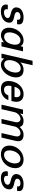

<svg xmlns="http://www.w3.org/2000/svg" viewBox="1822 -2584 776 4461"><g transform="rotate(90 2210.5 -354.0)"><path d="M91 -147C87 -132 86 -117 86 -105C86 -20 152 14 245 14C368 14 508 -46 508 -184C508 -263 433 -282 365 -296C321 -305 259 -320 260 -365C260 -417 312 -441 366 -441C411 -441 440 -426 440 -388C440 -381 439 -372 437 -362H542C546 -379 548 -394 548 -407C548 -488 477 -513 382 -513C268 -513 152 -462 152 -340C152 -258 235 -230 303 -214C354 -202 400 -188 400 -144C400 -89 327 -58 272 -58C221 -58 194 -77 194 -118C194 -127 195 -136 197 -147Z M624 -177C624 -67 683 13 804 13C866 13 932 -30 966 -60L953 0H1058L1173 -500H1068L1054 -441C1033 -482 995 -513 922 -513C745 -513 624 -334 624 -177ZM732 -185C732 -287 800 -441 912 -441C985 -441 1019 -395 1019 -317C1019 -213 958 -62 836 -62C760 -62 732 -120 732 -185Z M1226 0H1329L1344 -64C1370 -26 1413 13 1480 13C1653 13 1779 -181 1779 -338C1779 -442 1723 -513 1605 -513C1535 -513 1480 -491 1431 -439L1496 -722H1393ZM1377 -181C1377 -287 1442 -446 1568 -446C1641 -446 1666 -394 1666 -329C1666 -223 1600 -63 1475 -63C1409 -63 1377 -107 1377 -181Z M1863 -166C1863 -55 1917 13 2048 13C2175 13 2266 -52 2308 -160H2198C2179 -102 2132 -59 2066 -59C2000 -59 1971 -104 1971 -164C1971 -185 1975 -209 1980 -231H2327C2338 -268 2346 -307 2346 -346C2346 -447 2288 -513 2171 -513C1976 -513 1863 -334 1863 -166ZM1997 -303C2019 -391 2075 -441 2149 -441C2217 -441 2239 -397 2239 -348C2239 -334 2237 -318 2233 -303Z M2412 0H2517L2589 -312C2603 -369 2671 -442 2743 -442C2795 -442 2822 -404 2822 -355C2822 -345 2821 -333 2818 -322L2744 0H2849L2921 -312C2934 -369 3001 -442 3075 -442C3125 -442 3151 -410 3151 -361C3151 -349 3150 -336 3146 -321L3072 0H3177L3253 -326C3258 -349 3261 -369 3261 -388C3261 -470 3210 -513 3110 -513C3039 -513 2987 -482 2931 -422C2911 -482 2879 -513 2786 -513C2721 -513 2670 -485 2617 -430L2632 -500H2527Z M3363 -183C3363 -58 3440 13 3564 13C3750 13 3888 -146 3888 -323C3888 -441 3813 -513 3689 -513C3504 -513 3363 -353 3363 -183ZM3474 -184C3474 -293 3547 -441 3671 -441C3746 -441 3778 -386 3778 -314C3778 -205 3706 -59 3582 -59C3506 -59 3474 -113 3474 -184Z M3964 -147C3960 -132 3959 -117 3959 -105C3959 -20 4025 14 4118 14C4241 14 4381 -46 4381 -184C4381 -263 4306 -282 4238 -296C4194 -305 4132 -320 4133 -365C4133 -417 4185 -441 4239 -441C4284 -441 4313 -426 4313 -388C4313 -381 4312 -372 4310 -362H4415C4419 -379 4421 -394 4421 -407C4421 -488 4350 -513 4255 -513C4141 -513 4025 -462 4025 -340C4025 -258 4108 -230 4176 -214C4227 -202 4273 -188 4273 -144C4273 -89 4200 -58 4145 -58C4094 -58 4067 -77 4067 -118C4067 -127 4068 -136 4070 -147Z"/></g></svg>

Font: Perun Medium Italic
Style: Regular
Weight: 500
Italic angle: -12°
Foundry: Copyright (c) Stefan Peev, Context Ltd, 2016
Version: Version 1.026